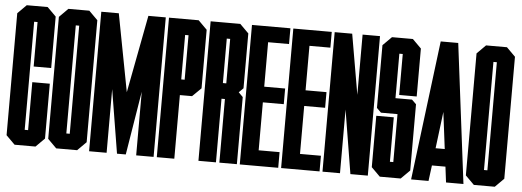

<svg xmlns="http://www.w3.org/2000/svg" viewBox="-47 -830 2609 960"><g transform="rotate(5 1257.0 -350.0)"><path d="M200.7 -397.9H112.8V-621.1H95.7V-78.6H112.8V-319.3H200.7V-43.9L156.7 0H51.8L7.8 -43.9V-656.2L51.8 -700.2H156.7L200.7 -656.2Z M409.7 -43.9 365.7 0H260.7L216.8 -43.9V-656.2L260.7 -700.2H365.7L409.7 -656.2ZM321.8 -78.6V-621.1H304.7V-78.6Z M587.9 -310.5 662.1 -700.2H749.5V0H662.1V-319.3L609.9 0H565.9L513.7 -319.3V0H425.8V-700.2H513.7Z M853.5 -319.3V0H765.6V-700.2H914.6L958.5 -656.2V-362.3L914.6 -319.3ZM853.5 -397.9H870.6V-621.1H853.5Z M1062.5 0H974.6V-700.2H1123.5L1167.5 -656.2V-380.9L1145.5 -358.9L1167.5 -336.9V0H1079.6V-319.3H1062.5ZM1062.5 -397.9H1079.6V-621.1H1062.5Z M1182.1 0V-700.2H1375V-621.1H1270V-397.9H1375V-319.3H1270V-78.6H1375V0Z M1389.6 0V-700.2H1582.5V-621.1H1477.5V-397.9H1582.5V-319.3H1477.5V-78.6H1582.5V0Z M1685.1 -700.2 1737.3 -397.9V-700.2H1824.7V0H1737.3L1685.1 -319.3V0H1597.2V-700.2Z M2033.7 -415.5H1945.8V-621.1H1928.7V-397.9H2011.7L2033.7 -376.5V-43.9L1989.7 0H1884.8L1840.8 -43.9V-301.8H1928.7V-78.6H1945.8V-319.3H1862.8L1840.8 -341.3V-656.2L1884.8 -700.2H1989.7L2033.7 -656.2Z M2217.3 -700.2 2304.7 0H2217.3L2207.5 -78.6H2139.6L2129.4 0H2042L2129.4 -700.2ZM2150.4 -166H2196.3L2173.3 -350.1Z M2505.9 -43.9 2461.9 0H2356.9L2313 -43.9V-656.2L2356.9 -700.2H2461.9L2505.9 -656.2ZM2418 -78.6V-621.1H2400.9V-78.6Z"/></g></svg>

Font: Silence
Style: Regular
Weight: 400
Designer: Lilo Joris
Foundry: Lilo Joris
Version: Version 1.035;Fontself Maker 3.5.7